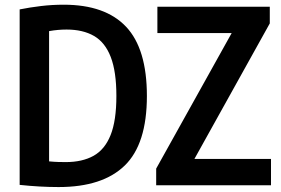

<svg xmlns="http://www.w3.org/2000/svg" viewBox="-20 -768 1165 796"><path d="M223 7.5Q146 7.5 61.5 -1.5V-729Q104 -737.5 150 -743Q196 -748.5 244 -748.5Q416.5 -748.5 502.8 -657Q589 -565.5 589 -370Q589 -171 497.2 -81.8Q405.5 7.5 223 7.5ZM252.5 -96Q321 -96 367.8 -122Q414.5 -148 438.5 -208Q462.5 -268 462.5 -370Q462.5 -471 439.2 -531.5Q416 -592 370 -618.8Q324 -645.5 256 -645.5Q220 -645.5 183.5 -639V-99Q204 -97 220.8 -96.5Q237.5 -96 252.5 -96ZM627.5 0V-69L940.5 -631H632.5V-740H1098.5V-671L786 -109H1103.5V0Z"/></svg>

Font: Encode Sans Condensed Condensed SemiBold
Style: Regular
Weight: 600
Width: 3
Designer: Multiple Designers
Foundry: Impallari Type
Version: Version 3.000; ttfautohint (v1.8.3) -l 8 -r 50 -G 200 -x 14 